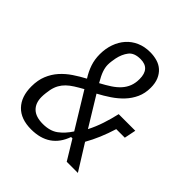

<svg xmlns="http://www.w3.org/2000/svg" viewBox="-194 -848 998 998"><g transform="rotate(45 304.5 -349.0)"><path d="M374 -107H364Q322 12 189 12Q113 12 72.5 -30Q32 -72 32 -147Q32 -193 46.5 -228.5Q61 -264 85.5 -291.5Q110 -319 142 -340.5Q174 -362 208 -380Q187 -413 176 -446Q165 -479 165 -517Q165 -558 177.5 -593.5Q190 -629 213 -655Q236 -681 269 -695.5Q302 -710 343 -710Q370 -710 394.5 -703Q419 -696 437 -680Q455 -664 465.5 -639.5Q476 -615 476 -581Q476 -540 461 -507Q446 -474 421 -447.5Q396 -421 364 -399.5Q332 -378 298 -360L397 -198Q417 -237 431 -279.5Q445 -322 455 -366H577L564 -302H501Q473 -211 433 -141L521 0H439ZM333 -649Q287 -649 267 -623Q247 -597 239 -559Q237 -548 235 -534.5Q233 -521 233 -508Q233 -488 241 -465Q249 -442 269 -408Q301 -425 326 -441.5Q351 -458 368 -477Q385 -496 394 -519Q403 -542 403 -572Q403 -649 333 -649ZM212 -51Q264 -51 296.5 -75Q329 -99 355 -139L237 -332Q210 -317 189.5 -304Q169 -291 154 -276.5Q139 -262 129 -244Q119 -226 114 -202Q112 -191 110 -175.5Q108 -160 108 -146Q108 -101 134 -76Q160 -51 212 -51Z"/></g></svg>

Font: IBM Plex Sans Cond
Style: Italic
Weight: 400
Width: 3
Italic angle: -11°
Designer: Mike Abbink, Paul van der Laan, Pieter van Rosmalen
Foundry: Bold Monday
Version: Version 1.3